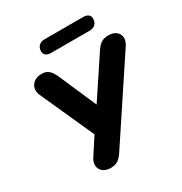

<svg xmlns="http://www.w3.org/2000/svg" viewBox="-204 -1039 1130 1195"><g transform="rotate(-30 361.0 -441.0)"><path d="M246 9C292 9 314 -11 339 -49L706 -603C743 -659 711 -714 645 -714C598 -714 575 -693 551 -656L366 -377L252 -639C230 -690 209 -714 164 -714C104 -714 63 -667 89 -607L262 -223L184 -103C147 -48 178 9 246 9ZM282 -797H559C594 -797 615 -819 615 -852C615 -877 597 -891 565 -891H288C253 -891 232 -869 232 -836C232 -812 250 -797 282 -797Z"/></g></svg>

Font: SN Pro Heavy
Style: Italic
Weight: 800
Italic angle: -9°
Designer: Tobias Whetton
Foundry: Supernotes
Version: Version 1.001;Glyphs 3.2 (3249)